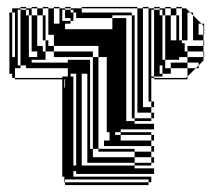

<svg xmlns="http://www.w3.org/2000/svg" viewBox="-20 -524 619 552"><path d="M375 -456V-472H367V-456ZM375 -424V-440H367V-424ZM23 -376V-392H15V-376ZM375 -376V-392H367V-376ZM375 -360V-376H367V-360ZM567 -360H565V-376H519V-392H565V-376H567ZM111 -352H71V-344H175V-352H239V-328H247V-360H111ZM375 -328V-344H367V-328ZM375 -312V-328H367V-312ZM167 -296H165V-272H167ZM375 -248V-264H367V-248ZM367 -224H359V-288H343V-224H367V-216H375V-232H367ZM23 -344H15V-360H23ZM23 -408V-424H15V-408ZM503 -456V-472H495V-456ZM375 -440V-456H367V-440ZM119 -456V-472H111V-456ZM23 -456V-472H15V-456ZM503 -440V-456H495V-440ZM119 -440V-456H111V-440ZM23 -440V-456H15V-440ZM23 -424V-440H15V-424ZM191 -464H183V-472H167V-496H159V-464H183V-456H167V-440H303V-472H191ZM567 -424H565V-440H567ZM119 -440H111V-424H119ZM503 -424V-440H495V-424ZM375 -408V-424H367V-416H359V-480H303V-472H343V-416H367V-408ZM375 -392V-408H367V-392ZM23 -392V-408H15V-392ZM23 -360V-376H15V-360ZM367 -352H359V-416H343V-352H367V-344H375V-360H367ZM447 -336H439V-352H447ZM71 -376V-416H63V-360H87V-376ZM23 -344V-328H15V-344ZM247 -312V-328H239V-312ZM165 -240V-272H167V-240ZM247 -296V-312H239V-296ZM375 -296V-312H367V-296ZM367 -288H359V-352H343V-288H367V-280H375V-296H367ZM247 -280V-296H239V-288H231V-312H215V-288H239V-280ZM447 -304H423V-336H439V-312H447ZM519 -296H423V-300H515L519 -304V-328H471V-344H519V-328H543L519 -304ZM247 -264V-280H239V-264ZM375 -264V-280H367V-264ZM247 -248V-264H239V-248ZM165 -208V-240H167V-208ZM375 -232V-248H367V-232ZM247 -232V-248H239V-232ZM239 -224H231V-288H199V-312H175V-328H55V-336H39V-496H31V-336H39V-328H23V-312H15V-328H23V-300H159V-304H175V-312H183V-304H191V-288H215V-224H239V-216H247V-232H239ZM423 -216H415V-232H407V-500H391V-504H407V-500H423V-496H439V-480H447V-416H471V-408H487V-416H455V-480H447V-496H439V-500H423V-504H439V-500H455V-480H471V-416H495V-408H503V-424H495V-416H487V-480H471V-500H455V-504H471V-500H487V-480H495V-472H503V-500H487V-504H503V-500H515L527 -488H535V-480L559 -456H567V-440H565V-450L559 -456H551V-424H565V-408H567V-392H565V-408H535V-480L527 -488H519V-408H503V-400H511V-376H519V-360H565V-350L551 -336V-328H543L551 -336V-344H519V-360H495V-352H455V-416H447V-352H455V-328H471V-312H447V-336H423V-496H415V-304H423V-300H415V-232H423ZM375 -216H367V-200H375ZM247 -200V-216H239V-200ZM165 -176V-208H167V-176ZM247 -184V-200H239V-184ZM165 -144V-176H167V-144ZM247 -168V-184H239V-168ZM239 -160H231V-224H199V-288H191V-224H215V-160H239V-152H247V-168H239ZM165 -112V-144H167V-112ZM247 -136V-152H239V-136ZM247 -120V-136H239V-120ZM165 -80V-112H167V-80ZM247 -104V-120H239V-104ZM165 -48V-80H167V-48ZM191 -48H199V-96H191ZM167 -8V-16H165V-48H167V-16H183V-8ZM247 -104H239V-96H231V-160H199V-224H191V-160H215V-96H247V-72H367V-56H415V-48H367V-56H231V-96H199V-160H191V-96H215V-48H367V-40H423V-24H199V-32H191V-16H183V-32H191V-16H415V0H407V-8H167V0H407V8H167V0H165V-16H159V-296H23V-300H15V-312H7V-488H15V-472H23V-488H15V-500H39V-496H55V-480H63V-416H87V-392H103V-376H111V-360H135V-376H111V-408H103V-416H71V-480H63V-496H55V-500H39V-504H55V-500H71V-480H87V-416H111V-408H119V-392H135V-376H247V-360H263V-392H135V-424H111V-416H103V-480H87V-500H71V-504H87V-500H103V-480H111V-472H119V-500H103V-504H119V-500H135V-456H151V-500H135V-504H151V-500H167V-496H183V-488H191V-472H199V-488H191V-496H183V-500H167V-504H183V-500H215V-488H359V-480H367V-472H375V-500H215V-504H375V-500H391V-216H415V-200H423V-184H415V-200H367V-184H415V-176H367V-184H359V-224H343V-176H367V-168H423V-152H327V-144H415V-136H423V-120H415V-136H327V-144H311V-136H327V-120H415V-104H423V-88H415V-104H279V-120H295V-144H287V-360H263V-96H367V-88H415V-72H423V-56H415V-72H367V-88H263V-96H247Z"/></svg>

Font: Rubik Broken Fax
Style: Regular
Weight: 400
Designer: Hubert and Fischer, NaN
Foundry: Hubert and Fischer, NaN
Version: Version 2.201